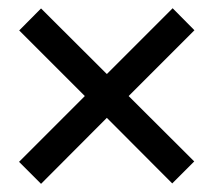

<svg xmlns="http://www.w3.org/2000/svg" viewBox="-20 -532 526 473"><path d="M81.1 -79.1 243.2 -241.7 404.3 -80.1 458.5 -134.3 296.9 -295.4 459 -457.5 405.3 -511.7 243.2 -349.6 81.1 -511.2 27.3 -457 189 -295.4 26.9 -133.3Z"/></svg>

Font: Guggenheim Sans Display
Style: Regular
Weight: 400
Designer: Modified by Tom Baber under direction of Pentagram Design 2023
Foundry: rsms
Version: Version 1.001;Glyphs 3.1.2 (3151)